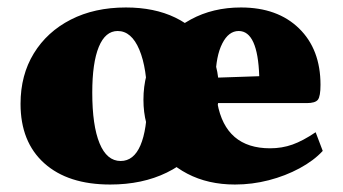

<svg xmlns="http://www.w3.org/2000/svg" viewBox="-20 -482 919 514"><path d="M275 12Q162 12 98.5 -45Q35 -102 35 -204Q35 -281 70.5 -339Q106 -397 169.5 -429.5Q233 -462 317 -462Q393 -462 449 -435Q505 -408 535.5 -358.5Q566 -309 566 -241Q566 -167 529 -109.5Q492 -52 426.5 -20Q361 12 275 12ZM303 -51Q338 -51 356 -93Q374 -135 374 -213Q374 -299 353 -349Q332 -399 295 -399Q262 -399 244.5 -356.5Q227 -314 227 -234Q227 -146 246.5 -98.5Q266 -51 303 -51ZM609 12Q537 12 481.5 -17Q426 -46 395 -97Q364 -148 364 -215Q364 -286 398 -342Q432 -398 491 -430Q550 -462 625 -462Q723 -462 780.5 -406Q838 -350 838 -255Q838 -224 831 -215Q824 -206 801 -206H562Q584 -85 703 -85Q735 -85 763 -95Q791 -105 825 -128L844 -78Q820 -52 782 -31.5Q744 -11 699.5 0.5Q655 12 609 12ZM619 -399Q592 -399 575 -365.5Q558 -332 557 -274L674 -278Q670 -399 619 -399Z"/></svg>

Font: Petrona Black
Style: Regular
Weight: 900
Designer: Ringo R. Seeber
Foundry: Ringo R. Seeber
Version: Version 2.001; ttfautohint (v1.8.3)